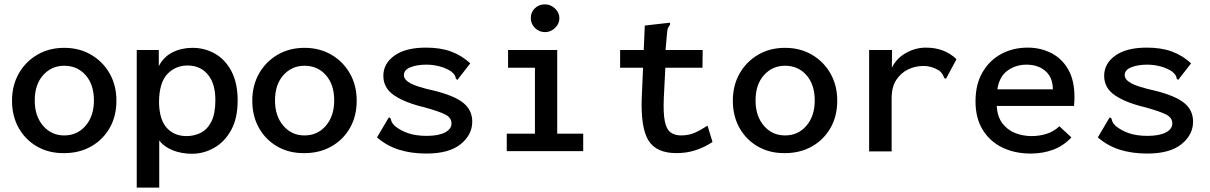

<svg xmlns="http://www.w3.org/2000/svg" viewBox="-20 -692 5540 879"><path d="M274 9Q205 10 151 -20.5Q97 -51 66 -105.5Q35 -160 35 -231Q35 -301 66 -355.5Q97 -410 151 -441.5Q205 -473 274 -473Q343 -473 397 -441.5Q451 -410 482 -355.5Q513 -301 513 -231Q513 -160 482 -106Q451 -52 397 -21.5Q343 9 274 9ZM274 -72Q334 -72 372 -116.5Q410 -161 410 -232Q410 -305 372 -348Q334 -391 274 -391Q216 -391 177.5 -348Q139 -305 139 -232Q139 -161 177 -116.5Q215 -72 274 -72Z M606 167V-463H707V-389Q729 -432 770 -452.5Q811 -473 861 -473Q917 -473 964 -446.5Q1011 -420 1039.5 -366Q1068 -312 1068 -232Q1068 -150 1038 -96Q1008 -42 960 -15Q912 12 859 12Q812 12 772 -3.5Q732 -19 709 -49V167ZM834 -69Q869 -69 899 -84Q929 -99 947.5 -135Q966 -171 966 -234Q966 -308 933 -349Q900 -390 844 -392Q786 -394 747 -354Q708 -314 708 -221Q710 -143 744 -106Q778 -69 834 -69Z M1374 9Q1305 10 1251 -20.5Q1197 -51 1166 -105.5Q1135 -160 1135 -231Q1135 -301 1166 -355.5Q1197 -410 1251 -441.5Q1305 -473 1374 -473Q1443 -473 1497 -441.5Q1551 -410 1582 -355.5Q1613 -301 1613 -231Q1613 -160 1582 -106Q1551 -52 1497 -21.5Q1443 9 1374 9ZM1374 -72Q1434 -72 1472 -116.5Q1510 -161 1510 -232Q1510 -305 1472 -348Q1434 -391 1374 -391Q1316 -391 1277.5 -348Q1239 -305 1239 -232Q1239 -161 1277 -116.5Q1315 -72 1374 -72Z M1932 11Q1863 11 1807 -6.5Q1751 -24 1706 -63L1755 -146L1761 -155L1768 -150Q1770 -142 1773 -134.5Q1776 -127 1788 -115Q1814 -94 1849 -82Q1884 -70 1934 -70Q1987 -70 2017 -85.5Q2047 -101 2047 -127Q2047 -153 2019 -167.5Q1991 -182 1922 -201Q1834 -222 1784.5 -255.5Q1735 -289 1735 -345Q1735 -401 1786 -437.5Q1837 -474 1930 -474Q1997 -474 2045.5 -456Q2094 -438 2133 -402L2080 -334L2074 -326L2067 -332Q2066 -340 2062.5 -346.5Q2059 -353 2047 -364Q2023 -380 1993 -388Q1963 -396 1932 -396Q1889 -396 1859 -384Q1829 -372 1829 -348Q1829 -327 1859.5 -310.5Q1890 -294 1967 -277Q2060 -254 2101 -221Q2142 -188 2142 -135Q2142 -75 2089 -32Q2036 11 1932 11Z M2300 0V-80H2429V-382H2306V-463H2531V-80H2650V0ZM2475 -545Q2448 -545 2429 -564Q2410 -583 2410 -609Q2410 -636 2428.5 -654Q2447 -672 2475 -672Q2501 -672 2521 -653Q2541 -634 2541 -609Q2541 -583 2521 -564Q2501 -545 2475 -545Z M3077 9Q2985 9 2949 -48.5Q2913 -106 2918 -244L2924 -382H2819V-463H2927L2932 -575L3037 -587L3047 -588L3048 -580Q3043 -573 3039 -565.5Q3035 -558 3034 -542L3027 -463H3197L3196 -382H3026L3019 -243Q3016 -175 3023.5 -137.5Q3031 -100 3050 -86Q3069 -72 3098 -72Q3134 -72 3162.5 -85Q3191 -98 3219 -117L3242 -42Q3204 -17 3163.5 -4Q3123 9 3077 9Z M3574 9Q3505 10 3451 -20.5Q3397 -51 3366 -105.5Q3335 -160 3335 -231Q3335 -301 3366 -355.5Q3397 -410 3451 -441.5Q3505 -473 3574 -473Q3643 -473 3697 -441.5Q3751 -410 3782 -355.5Q3813 -301 3813 -231Q3813 -160 3782 -106Q3751 -52 3697 -21.5Q3643 9 3574 9ZM3574 -72Q3634 -72 3672 -116.5Q3710 -161 3710 -232Q3710 -305 3672 -348Q3634 -391 3574 -391Q3516 -391 3477.5 -348Q3439 -305 3439 -232Q3439 -161 3477 -116.5Q3515 -72 3574 -72Z M3959 -463H4064L4063 -382Q4084 -425 4127.5 -449.5Q4171 -474 4219 -474Q4304 -474 4359 -421L4315 -339L4311 -331L4303 -335Q4300 -342 4296.5 -349.5Q4293 -357 4281 -368Q4246 -390 4207 -390Q4171 -390 4138 -374.5Q4105 -359 4083.5 -326.5Q4062 -294 4062 -242V1H3959Z M4699 11Q4625 11 4568 -17Q4511 -45 4478.5 -98.5Q4446 -152 4446 -228Q4446 -306 4478 -361Q4510 -416 4564 -445Q4618 -474 4685 -474Q4744 -474 4793 -449Q4842 -424 4870.5 -374Q4899 -324 4899 -249Q4899 -228 4897 -207H4543Q4546 -158 4569 -127.5Q4592 -97 4627.5 -83Q4663 -69 4703 -69Q4739 -69 4772 -79.5Q4805 -90 4830 -114L4885 -63Q4850 -25 4802.5 -7Q4755 11 4699 11ZM4546 -283H4800Q4800 -337 4766.5 -366.5Q4733 -396 4679 -396Q4631 -396 4593 -369Q4555 -342 4546 -283Z M5232 11Q5163 11 5107 -6.5Q5051 -24 5006 -63L5055 -146L5061 -155L5068 -150Q5070 -142 5073 -134.5Q5076 -127 5088 -115Q5114 -94 5149 -82Q5184 -70 5234 -70Q5287 -70 5317 -85.5Q5347 -101 5347 -127Q5347 -153 5319 -167.5Q5291 -182 5222 -201Q5134 -222 5084.5 -255.5Q5035 -289 5035 -345Q5035 -401 5086 -437.5Q5137 -474 5230 -474Q5297 -474 5345.5 -456Q5394 -438 5433 -402L5380 -334L5374 -326L5367 -332Q5366 -340 5362.5 -346.5Q5359 -353 5347 -364Q5323 -380 5293 -388Q5263 -396 5232 -396Q5189 -396 5159 -384Q5129 -372 5129 -348Q5129 -327 5159.5 -310.5Q5190 -294 5267 -277Q5360 -254 5401 -221Q5442 -188 5442 -135Q5442 -75 5389 -32Q5336 11 5232 11Z"/></svg>

Font: Inconsolata SemiExpanded SemiBold
Style: Regular
Weight: 600
Width: 6
Monospace: yes
Designer: Raph Levien, Cyreal, Brenton Simpson
Foundry: Raph Levien, Cyreal, Google
Version: Version 3.001; ttfautohint (v1.8.2.53-6de2)